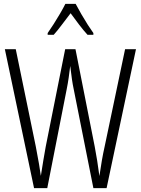

<svg xmlns="http://www.w3.org/2000/svg" viewBox="-20 -967 723 987"><path d="M679 -714 528 0H460L359 -508Q354 -531 350 -558.5Q346 -586 341 -628Q337 -595 333 -567Q329 -539 323 -509L223 0H155L5 -714H61L164 -214Q184 -110 190 -63Q196 -102 203 -144Q210 -186 215 -213L315 -714H368L467 -213Q474 -176 479.5 -141.5Q485 -107 491 -62Q497 -103 503.5 -141Q510 -179 518 -214L623 -714ZM369 -947Q381 -924 398 -894.5Q415 -865 432 -838.5Q449 -812 460 -797V-788H430Q409 -811 386.5 -840.5Q364 -870 343 -899Q322 -872 298.5 -840.5Q275 -809 256 -788H225V-797Q239 -817 256 -843.5Q273 -870 289 -897.5Q305 -925 316 -947Z"/></svg>

Font: Noto Sans Tamil ExtraCondensed Light
Style: Regular
Weight: 300
Width: 2
Designer: Jelle Bosma - Monotype Design Team
Foundry: Monotype Imaging Inc.
Version: Version 2.004; ttfautohint (v1.8.4.7-5d5b)